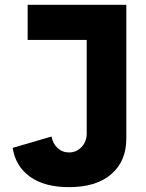

<svg xmlns="http://www.w3.org/2000/svg" viewBox="-20 -770 608 800"><path d="M506.3 -750V-192.4Q506.3 -98.6 443.8 -44.4Q381.3 9.8 267.6 9.8Q166 9.8 105.5 -33.4Q44.9 -76.7 32.7 -153.8L194.8 -201.2Q199.7 -171.9 219.7 -153.3Q239.7 -134.8 267.6 -134.8Q298.3 -134.8 319.8 -157.5Q341.3 -180.2 341.3 -213.9V-603.5H95.2V-750Z"/></svg>

Font: Now Alt
Style: Bold
Weight: 700
Designer: Alfredo Marco Pradil
Foundry: Alfredo Marco Pradil
Version: Version 1.002;PS 001.002;hotconv 1.0.88;makeotf.lib2.5.64775